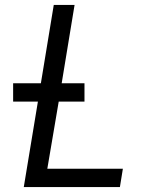

<svg xmlns="http://www.w3.org/2000/svg" viewBox="-20 -755 640 775"><path d="M76 0 133 -345H33V-419H145L197 -735H281L229 -419H321V-345H217L171 -74H476L464 0Z"/></svg>

Font: Iosevka Curly Extended
Style: Italic
Weight: 400
Width: 7
Italic angle: -9°
Monospace: yes
Designer: Belleve Invis
Foundry: Belleve Invis
Version: Version 11.1.0; ttfautohint (v1.8.3)